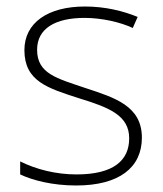

<svg xmlns="http://www.w3.org/2000/svg" viewBox="-20 -560 502 590"><path d="M416 -137C416 -235 332 -260 241 -290C156 -319 94 -333 94 -407C94 -472 149 -505 240 -505C292 -505 350 -492 388 -474L403 -508C359 -526 304 -540 241 -540C127 -540 55 -490 55 -406C55 -310 127 -289 223 -258C314 -230 377 -206 377 -135C377 -67 329 -24 215 -24C153 -24 92 -39 42 -64V-24C80 -6 141 10 214 10C346 10 416 -45 416 -137Z"/></svg>

Font: Noto Sans Myanmar ExtraLight
Style: Regular
Weight: 200
Designer: Monotype Design Team
Foundry: Monotype Imaging Inc.
Version: Version 2.107